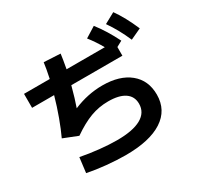

<svg xmlns="http://www.w3.org/2000/svg" viewBox="-188 -1071 1376 1344"><g transform="rotate(-30 500.0 -399.5)"><path d="M57 -672H265Q281 -747 287 -795L420 -788Q415 -748 401 -672H710Q675 -734 633 -787L718 -840Q780 -761 833 -654L787 -629V-559H374Q347 -458 326 -400Q442 -449 560 -449Q700 -449 780 -383.5Q860 -318 860 -203Q860 -78 757 -11Q654 56 460 56Q390 56 307.5 48Q225 40 156 26L171 -95Q243 -81 320 -73Q397 -65 460 -65Q588 -65 654 -102Q720 -139 720 -210Q720 -269 674 -300.5Q628 -332 540 -332Q465 -332 396.5 -306.5Q328 -281 246 -224L130 -270Q156 -325 184.5 -402.5Q213 -480 235 -559H57ZM884 -855Q939 -778 988 -664L900 -623Q856 -725 798 -808Z"/></g></svg>

Font: Enso
Style: Bold
Weight: 700
Designer: Coji Morishita
Foundry: UNDERFOREST DESIGN
Version: Version 1.000